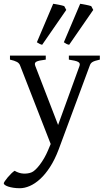

<svg xmlns="http://www.w3.org/2000/svg" viewBox="-33 -747 556 1011"><path d="M492.7 -433.1Q478 -429.7 468.8 -426.8Q459.5 -423.8 453.6 -420.2Q447.8 -416.5 444.6 -411.9Q441.4 -407.2 439 -399.9L275.9 40Q255.4 94.2 230.2 132.8Q205.1 171.4 178 196Q150.9 220.7 123.5 232.4Q96.2 244.1 71.8 244.1Q53.2 244.1 37.6 241.7Q22 239.3 10.7 235.6Q-0.5 231.9 -6.8 227.3Q-13.2 222.7 -13.2 218.3Q-13.2 215.3 -7.3 206.5Q-1.5 197.8 7.3 187.3Q16.1 176.8 26.1 167Q36.1 157.2 43.9 152.3Q67.4 166 90.6 167Q113.8 168 131.8 161.1Q140.6 158.2 152.3 147.5Q164.1 136.7 176 121.1Q188 105.5 199.5 85.7Q210.9 65.9 219.7 44.9L233.9 11.2L73.7 -399.9Q69.3 -413.6 56.6 -420.7Q43.9 -427.7 19.5 -433.1V-454.1H208V-433.1Q189 -430.7 177 -428.2Q165 -425.8 158.4 -422.1Q151.9 -418.5 150.9 -413.1Q149.9 -407.7 152.8 -399.9L272.9 -88.9L385.7 -399.9Q388.2 -407.2 386.5 -412.4Q384.8 -417.5 378.2 -421.1Q371.6 -424.8 359.6 -427.5Q347.7 -430.2 329.6 -433.1V-454.1H492.7ZM189 -511.2Q180.7 -513.2 175.8 -515.9Q170.9 -518.6 161.1 -524.4L247.1 -727.1Q252.9 -726.1 261 -724.9Q269 -723.6 277.1 -721.9Q285.2 -720.2 292.7 -718.5Q300.3 -716.8 305.2 -714.8L315.9 -694.8ZM331.1 -511.2Q321.8 -513.2 316.9 -515.9Q312 -518.6 303.2 -524.4L389.2 -727.1Q395 -726.1 402.8 -724.9Q410.6 -723.6 418.7 -721.9Q426.8 -720.2 434.3 -718.5Q441.9 -716.8 447.3 -714.8L458 -694.8Z"/></svg>

Font: Gentium Plus
Style: Regular
Weight: 400
Designer: J. Victor Gaultney, Annie Olsen, Iska Routamaa
Foundry: SIL International
Version: Version 1.510